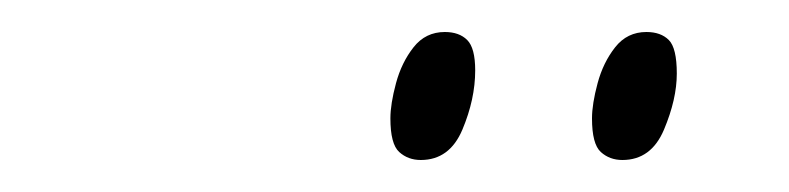

<svg xmlns="http://www.w3.org/2000/svg" viewBox="-20 -738 493 120"><path d="M369 -638Q361 -638 355.5 -643Q350 -648 350 -664Q350 -673 353.5 -686Q357 -699 364.5 -708.5Q372 -718 384 -718Q393 -718 398 -713Q403 -708 403 -692Q403 -676 395 -657Q387 -638 369 -638ZM243 -638Q235 -638 229.5 -643Q224 -648 224 -664Q224 -673 227.5 -686Q231 -699 238.5 -708.5Q246 -718 258 -718Q267 -718 272 -713Q277 -708 277 -694Q277 -676 269 -657Q261 -638 243 -638Z"/></svg>

Font: Noto Serif Display ExtraCondensed Thin
Style: Italic
Weight: 100
Width: 2
Italic angle: -12°
Designer: Monotype Design Team
Foundry: Monotype Imaging Inc.
Version: Version 2.009